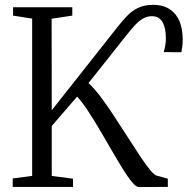

<svg xmlns="http://www.w3.org/2000/svg" viewBox="-20 -773 778 794"><path d="M32.5 0V-35L113 -45.5V-696L34 -708.5V-743H279V-708.5L193.5 -695.5L194 -317L468.5 -664.5Q487 -688 506.5 -708.2Q526 -728.5 551.8 -740.8Q577.5 -753 614 -753Q646 -753 668.8 -742.2Q691.5 -731.5 706.5 -712.2Q721.5 -693 728.5 -667Q735.5 -641 735.5 -610Q735.5 -593 733.8 -580.2Q732 -567.5 730 -557L657 -557.5Q660.5 -569 663.2 -583.8Q666 -598.5 666 -613.5Q666 -657 652.2 -681.5Q638.5 -706 608 -706Q589.5 -706 573.2 -697.2Q557 -688.5 540.2 -671Q523.5 -653.5 503.5 -628L346 -429.5Q370.5 -407 397.8 -370.5Q425 -334 453 -291.2Q481 -248.5 508.2 -206Q535.5 -163.5 559 -127.8Q582.5 -92 600.8 -70Q619 -48 629 -46.5L674 -34V0L554 0.5Q543 0.5 525.5 -20.5Q508 -41.5 486.8 -76Q465.5 -110.5 441.5 -152Q417.5 -193.5 392.8 -235.5Q368 -277.5 344.2 -313.8Q320.5 -350 299 -373.5L194 -252V-45.5L282 -34V0Z"/></svg>

Font: Merriweather 60pt Light
Style: Regular
Weight: 300
Version: Version 2.100